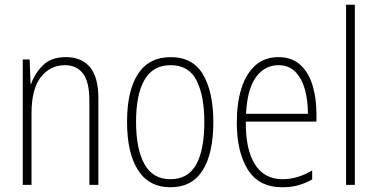

<svg xmlns="http://www.w3.org/2000/svg" viewBox="-20 -780 1592 810"><path d="M258 -539Q324 -539 359.5 -497Q395 -455 395 -365V0H357V-356Q357 -435 330 -470Q303 -505 254 -505Q192 -505 152.5 -455Q113 -405 113 -302V0H76V-529H105L109 -425H111Q126 -469 160.5 -504Q195 -539 258 -539Z M880 -265Q880 -133 835 -61.5Q790 10 699 10Q609 10 562.5 -62Q516 -134 516 -266Q516 -398 562.5 -468.5Q609 -539 700 -539Q794 -539 837 -465Q880 -391 880 -265ZM554 -266Q554 -151 589.5 -87.5Q625 -24 699 -24Q773 -24 807.5 -85.5Q842 -147 842 -266Q842 -375 809.5 -440Q777 -505 700 -505Q625 -505 589.5 -443Q554 -381 554 -266Z M1155 -539Q1212 -539 1247.5 -506Q1283 -473 1299 -418.5Q1315 -364 1315 -300V-267H1017Q1016 -149 1055.5 -86.5Q1095 -24 1173 -24Q1235 -24 1297 -61V-23Q1269 -7 1238.5 1.5Q1208 10 1171 10Q1072 10 1025.5 -64.5Q979 -139 979 -263Q979 -345 998.5 -407Q1018 -469 1057 -504Q1096 -539 1155 -539ZM1155 -505Q1096 -505 1059.5 -454Q1023 -403 1018 -300H1279Q1279 -357 1266 -403.5Q1253 -450 1225.5 -477.5Q1198 -505 1155 -505Z M1477 0H1440V-760H1477Z"/></svg>

Font: Noto Sans Arabic Cond ExtLt
Style: Regular
Weight: 200
Width: 3
Designer: Monotype Design Team, Nadine Chahine, Nizar Qandah and Khaled Hosny
Foundry: Monotype Imaging Inc.
Version: Version 2.012; ttfautohint (v1.8.4.7-5d5b)